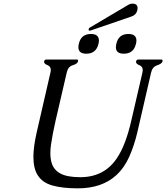

<svg xmlns="http://www.w3.org/2000/svg" viewBox="-20 -1011 909 1050"><path d="M682.1 -825.2Q725.6 -825.2 726.1 -789.6Q726.1 -781.2 723.6 -771.5Q710.9 -717.3 657.2 -717.3Q613.8 -717.3 613.8 -752.9Q613.8 -761.2 616.2 -771.5Q628.4 -825.2 682.1 -825.2ZM477.1 -825.2Q520.5 -825.2 521 -789.6Q521 -781.2 518.6 -771.5Q505.9 -717.3 452.1 -717.3Q408.7 -717.3 408.7 -752.9Q408.7 -761.2 411.1 -771.5Q423.3 -825.2 477.1 -825.2ZM474.6 -843.8Q473.6 -843.3 471.7 -843.3Q462.9 -843.3 464.8 -851.6Q465.8 -855.5 469.2 -858.9L682.1 -984.9Q692.4 -991.2 703.1 -991.2Q732.4 -991.2 732.4 -967.3Q732.4 -961.9 731 -955.1Q725.1 -929.7 700.7 -921.4ZM180.7 -287.1 255.9 -614.3Q257.8 -622.1 257.8 -627.9Q257.8 -647.5 240.7 -654.3Q220.7 -662.1 221.2 -672.4Q221.2 -673.8 221.2 -675.3Q223.6 -685.5 233.9 -685.5H399.4Q409.2 -685.5 406.7 -675.3Q403.8 -662.1 377.9 -654.3Q352.1 -646.5 345.2 -615.2L284.2 -352.1Q267.1 -277.3 258.8 -219.7Q255.4 -195.3 255.4 -173.8Q255.4 -145 261.7 -122.6Q272.5 -83 309.6 -62.5Q346.2 -42 419.4 -42Q548.3 -42 617.7 -143.6Q667 -214.8 698.2 -352.1L758.8 -613.8Q760.7 -621.6 760.7 -627.4Q760.7 -647 743.7 -653.8Q723.6 -661.6 724.1 -672.4Q724.1 -673.8 724.1 -675.3Q726.6 -685.5 736.8 -685.5H861.3Q869.1 -685.5 869.1 -678.7Q869.1 -677.2 868.7 -675.3Q865.7 -662.6 839.4 -653.8Q813 -645 806.2 -613.8L731 -287.1Q713.9 -214.8 687 -154.3Q660.2 -93.8 615.7 -52.7Q537.1 19 405.3 19Q321.8 19 266.6 3.4Q211.4 -12.2 186 -53.2Q162.6 -89.8 162.6 -154.3Q163.1 -210.4 180.7 -287.1Z"/></svg>

Font: Caudex
Style: Italic
Weight: 400
Italic angle: -13°
Version: Version 1.04